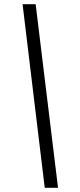

<svg xmlns="http://www.w3.org/2000/svg" viewBox="-20 -730 377 910"><path d="M192 160 87 -710H149L255 160Z"/></svg>

Font: Source Sans 3 Medium
Style: Italic
Weight: 500
Italic angle: -11°
Designer: Paul D. Hunt
Foundry: Adobe
Version: Version 3.052;hotconv 1.1.0;makeotfexe 2.6.0